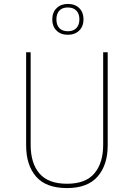

<svg xmlns="http://www.w3.org/2000/svg" viewBox="-20 -947 680 977"><path d="M528 -681V-207Q528 -108 477 -49Q426 10 321 10Q214 10 163.5 -48.5Q113 -107 113 -207V-681H136V-210Q136 -117 180.5 -64.5Q225 -12 321 -12Q416 -12 460.5 -65Q505 -118 505 -210V-681ZM267 -848Q267 -820 282 -804Q297 -788 325 -788Q353 -788 368.5 -804Q384 -820 384 -849Q384 -877 368.5 -893Q353 -909 325 -909Q297 -909 282 -893Q267 -877 267 -848ZM325 -927Q362 -927 383.5 -905.5Q405 -884 405 -849Q405 -813 383 -791.5Q361 -770 325 -770Q289 -770 267.5 -791.5Q246 -813 246 -848Q246 -884 268 -905.5Q290 -927 325 -927Z"/></svg>

Font: FiraSans
Style: Regular
Weight: 150
Designer: Carrois Corporate & Edenspiekermann AG
Foundry: Carrois Corporate GbR & Edenspiekermann AG
Version: Version 3.106;PS 003.106;hotconv 1.0.70;makeotf.lib2.5.58329